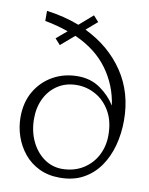

<svg xmlns="http://www.w3.org/2000/svg" viewBox="-92 -882 757 976"><g transform="rotate(10 286.5 -393.5)"><path d="M284 28Q224 28 177.5 5.5Q131 -17 99.5 -55.5Q68 -94 51.5 -142Q35 -190 35 -241Q35 -318 68.5 -375Q102 -432 159 -464Q216 -496 287 -496Q354 -496 403.5 -461Q453 -426 482 -379Q468 -481 408 -564Q348 -647 238 -696L168 -636L141 -666L195 -712Q167 -722 137 -730Q107 -738 74 -744V-796Q165 -784 243 -754L313 -815L340 -785L283 -736Q411 -674 483.5 -566Q556 -458 556 -315Q556 -247 539.5 -185.5Q523 -124 489.5 -76Q456 -28 405 0Q354 28 284 28ZM289 -18Q351 -19 396.5 -47.5Q442 -76 466.5 -123Q491 -170 491 -227Q491 -299 462.5 -349Q434 -399 388 -425Q342 -451 290 -451Q234 -451 192 -424Q150 -397 127 -350.5Q104 -304 104 -246Q104 -182 128 -130.5Q152 -79 194 -48.5Q236 -18 289 -18Z"/></g></svg>

Font: Panamera
Style: Regular
Weight: 400
Designer: Bastien Sozeau
Foundry: NBR — Bastien Sozeau
Version: Version 3.002; ttfautohint (v1.8.4.7-5d5b);gftools[0.9.33]